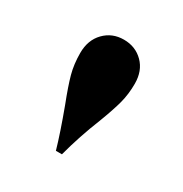

<svg xmlns="http://www.w3.org/2000/svg" viewBox="-79 -792 367 386"><g transform="rotate(30 104.5 -599.0)"><path d="M168 -664Q168 -640 162.5 -619Q157 -598 144 -564Q125 -517 112 -468H98Q88 -503 68 -557Q54 -593 48 -615Q42 -637 42 -663Q42 -693 60 -711.5Q78 -730 105 -730Q132 -730 150 -712Q168 -694 168 -664Z"/></g></svg>

Font: Playfair Display SC
Style: Bold
Weight: 700
Designer: Claus Eggers Sørensen
Foundry: Claus Eggers Sørensen
Version: Version 1.200; ttfautohint (v1.6)